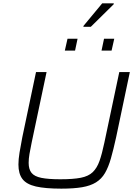

<svg xmlns="http://www.w3.org/2000/svg" viewBox="-20 -1118 814 1146"><path d="M346 8Q250 8 194 -5Q138 -18 114 -49.5Q90 -81 90 -136Q90 -167 96.5 -207Q103 -247 113 -298L195 -688H258L169 -267Q161 -229 156 -199.5Q151 -170 151 -146Q151 -108 168 -86.5Q185 -65 226.5 -56.5Q268 -48 340 -48Q417 -48 462.5 -57Q508 -66 533.5 -90.5Q559 -115 574 -157.5Q589 -200 603 -267L692 -688H755L673 -298Q657 -225 642 -172.5Q627 -120 606.5 -85Q586 -50 553 -29.5Q520 -9 470 -0.5Q420 8 346 8ZM586 -816 601 -887H662L646 -816ZM367 -816 383 -887H443L428 -816ZM478 -958V-963L590 -1098H659V-1093L522 -958Z"/></svg>

Font: Saira SemiExpanded Light
Style: Italic
Weight: 300
Width: 6
Italic angle: -12°
Designer: Hector Gatti with collaboration of the Omnibus-Type team
Foundry: Omnibus-Type
Version: Version 1.101